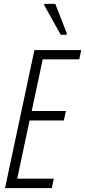

<svg xmlns="http://www.w3.org/2000/svg" viewBox="-20 -973 440 993"><path d="M6 0 158 -714H400L390 -666H201L144 -399H321L310 -350H133L69 -49H258L248 0ZM294 -793 209 -946V-953H266L325 -802V-793Z"/></svg>

Font: Noto Sans ExtraCondensed Light
Style: Italic
Weight: 300
Width: 2
Italic angle: -12°
Designer: Monotype Design Team
Foundry: Monotype Imaging Inc.
Version: Version 2.013; ttfautohint (v1.8.4.7-5d5b)